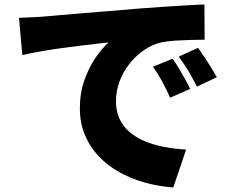

<svg xmlns="http://www.w3.org/2000/svg" viewBox="-20 -780 1040 851"><path d="M64 -701Q94 -702 123.5 -703.5Q153 -705 167 -706Q202 -709 247.5 -713Q293 -717 347.5 -721.5Q402 -726 464 -731Q526 -736 595 -742Q645 -746 698.5 -749.5Q752 -753 801 -756Q850 -759 886 -760L887 -604Q861 -604 826.5 -603Q792 -602 757.5 -600Q723 -598 695 -592Q655 -583 618.5 -558Q582 -533 554 -497.5Q526 -462 510 -419.5Q494 -377 494 -332Q494 -288 509.5 -254Q525 -220 553.5 -195.5Q582 -171 621 -154.5Q660 -138 706.5 -129Q753 -120 805 -117L748 51Q681 46 619.5 28.5Q558 11 506 -18.5Q454 -48 415.5 -89.5Q377 -131 355.5 -183.5Q334 -236 334 -300Q334 -369 354.5 -426Q375 -483 404.5 -525.5Q434 -568 461 -592Q435 -589 400 -585Q365 -581 324 -576Q283 -571 240.5 -565Q198 -559 156.5 -551.5Q115 -544 79 -536ZM745 -520Q758 -502 772.5 -477.5Q787 -453 800.5 -429Q814 -405 823 -386L734 -347Q714 -391 698 -420.5Q682 -450 658 -484ZM858 -568Q871 -550 886.5 -526.5Q902 -503 916.5 -479.5Q931 -456 941 -438L853 -396Q831 -439 814 -467Q797 -495 772 -529Z"/></svg>

Font: Noto Sans JP Thin Black
Style: Regular
Weight: 900
Version: Version 2.004-H2;hotconv 1.0.118;makeotfexe 2.5.65603